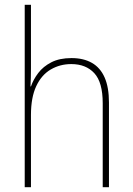

<svg xmlns="http://www.w3.org/2000/svg" viewBox="-20 -780 553 800"><path d="M109 -495Q109 -472 108.5 -456Q108 -440 107 -420H109Q119 -449 139.5 -476Q160 -503 194 -520.5Q228 -538 278 -538Q328 -538 363 -518Q398 -498 416 -457Q434 -416 434 -353V0H408V-350Q408 -437 373 -475Q338 -513 277 -513Q230 -513 191.5 -490.5Q153 -468 131 -421Q109 -374 109 -301V0H83V-760H109Z"/></svg>

Font: Noto Sans Khmer SemiCondensed Thin
Style: Regular
Weight: 250
Width: 4
Designer: Danh Hong and the Monotype Design Team
Foundry: Monotype Imaging Inc.
Version: Version 2.004